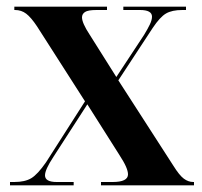

<svg xmlns="http://www.w3.org/2000/svg" viewBox="-20 -556 606 576"><path d="M10 0V-10H23Q55 -10 74 -21.5Q93 -33 118 -69L235 -252L91 -477Q73 -504 58.5 -515Q44 -526 25 -526H23V-536H301V-526H270Q244 -526 235 -520Q226 -514 226 -504Q226 -487 249 -452L329 -325L412 -451Q423 -469 429.5 -482.5Q436 -496 436 -506Q436 -526 400 -526H350V-536H538V-526H527Q496 -526 478 -515.5Q460 -505 438 -472L335 -315L500 -59Q518 -30 531.5 -20Q545 -10 560 -10H562V0H283V-10H318Q364 -10 364 -33Q364 -42 358 -56Q352 -70 337 -93L242 -243L140 -85Q115 -47 115 -30Q115 -10 150 -10H201V0Z"/></svg>

Font: Noto Serif Display Condensed
Style: Bold
Weight: 700
Width: 3
Designer: Monotype Design Team
Foundry: Monotype Imaging Inc.
Version: Version 2.009